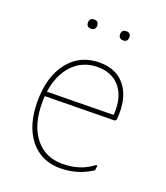

<svg xmlns="http://www.w3.org/2000/svg" viewBox="-118 -698 681 786"><g transform="rotate(20 222.0 -305.0)"><path d="M138 -595Q138 -615 158 -615Q178 -615 178 -595Q178 -575 158 -575Q138 -575 138 -595ZM278 -595Q278 -615 298 -615Q318 -615 318 -595Q318 -575 298 -575Q278 -575 278 -595ZM234 5Q151 5 102.5 -56Q54 -117 54 -221Q54 -329 104.5 -393Q155 -457 240 -457Q316 -457 354.5 -405Q393 -353 385 -262L379 -255L75 -251Q74 -242 74 -221Q74 -126 117.5 -70.5Q161 -15 236 -15Q315 -15 369 -58L375 -56L372 -36Q310 5 234 5ZM239 -437Q174 -437 131 -392.5Q88 -348 77 -271L366 -275L367 -296Q367 -362 332.5 -399.5Q298 -437 239 -437Z"/></g></svg>

Font: Alegreya Sans SC Thin
Style: Regular
Weight: 100
Designer: Juan Pablo del Peral
Foundry: Huerta Tipografica
Version: Version 2.007